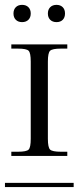

<svg xmlns="http://www.w3.org/2000/svg" viewBox="-29 -762 320 782"><path d="M35.4 -732.7Q44.9 -742.2 61 -742.2Q77.1 -742.2 86.7 -732.7Q96.2 -723.1 96.2 -707Q96.2 -690.9 86.7 -681.4Q77.1 -671.9 61 -671.9Q44.9 -671.9 35.4 -681.4Q25.9 -690.9 25.9 -707Q25.9 -723.1 35.4 -732.7ZM201.2 -742.2Q216.8 -742.2 226.3 -732.9Q235.8 -723.6 235.8 -707Q235.8 -690.9 226.6 -681.4Q217.3 -671.9 201.2 -671.9Q185.1 -671.9 175.5 -681.4Q166 -690.9 166 -707Q166 -723.1 175.5 -732.7Q185.1 -742.2 201.2 -742.2ZM271 0H-8.8V-17.1H271ZM17.1 -127V-144H43.9Q79.1 -144 87.6 -152.8Q96.2 -161.6 96.2 -196.8V-511.2Q96.2 -546.4 87.6 -555.2Q79.1 -564 43.9 -564H17.1V-581.1H245.1V-564H219.2Q184.1 -564 175 -555.2Q166 -546.4 166 -511.2V-196.8Q166 -161.6 175 -152.8Q184.1 -144 219.2 -144H245.1V-127Z"/></svg>

Font: FoglihtenFr01
Style: Regular
Weight: 500
Version: Version 0.68